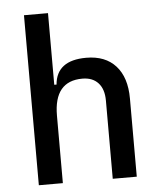

<svg xmlns="http://www.w3.org/2000/svg" viewBox="-52 -778 691 824"><g transform="rotate(-5 293.0 -366.0)"><path d="M400.4 0V-336.9Q400.4 -386.2 376 -412.8Q351.6 -439.5 307.6 -439.5Q185.5 -439.5 185.5 -291V0H82V-732.4H185.5V-423.8H195.3Q204.1 -527.3 332 -527.3Q414.1 -527.3 459 -477.5Q503.9 -427.7 503.9 -336.9V0Z"/></g></svg>

Font: CaskaydiaCove NFP
Style: Regular
Weight: 400
Designer: Aaron Bell
Foundry: Saja Typeworks
Version: Version 2111.001; VTT 6.35;Nerd Fonts 3.1.1